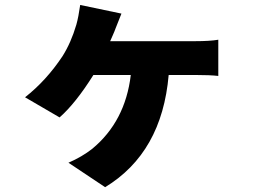

<svg xmlns="http://www.w3.org/2000/svg" viewBox="-20 -655 1040 782"><path d="M428.7 -487.3H775.4Q835 -487.3 869.1 -493.2V-345.7Q835.9 -349.6 775.4 -349.6H667Q639.6 -33.2 408.2 107.4L258.8 7.8Q314.5 -16.6 355.5 -48.8Q490.2 -160.2 512.7 -349.6H360.4Q288.1 -234.4 222.7 -176.8L82 -258.8Q168 -326.2 234.4 -425.8Q269.5 -481.4 291 -554.7Q299.8 -585.9 306.6 -634.8L474.6 -599.6Q452.1 -543.9 450.2 -538.1Q447.3 -529.3 439 -510.7Q430.7 -492.2 428.7 -487.3Z"/></svg>

Font: Gen Shin Gothic Heavy
Style: Bold
Weight: 900
Designer: [Source Han Sans]
Ryoko NISHIZUKA  (kana & ideographs); Paul D. Hunt (Latin, Greek & Cyrillic); Wenlong ZHANG  (bopomofo
Version: Version 1.002.20150607